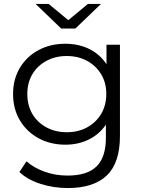

<svg xmlns="http://www.w3.org/2000/svg" viewBox="-20 -751 725 970"><path d="M323 199Q251 199 185 178Q119 157 78 118L114 64Q151 97 205.5 116.5Q260 136 321 136Q421 136 468 89.5Q515 43 515 -55V-186L525 -276L518 -366V-525H586V-64Q586 72 519.5 135.5Q453 199 323 199ZM310 -20Q235 -20 175 -52.5Q115 -85 80.5 -143Q46 -201 46 -276Q46 -351 80.5 -408.5Q115 -466 175 -498Q235 -530 310 -530Q380 -530 436 -501Q492 -472 525 -415Q558 -358 558 -276Q558 -194 525 -137Q492 -80 436 -50Q380 -20 310 -20ZM317 -83Q375 -83 420 -107.5Q465 -132 491 -175.5Q517 -219 517 -276Q517 -333 491 -376Q465 -419 420 -443.5Q375 -468 317 -468Q260 -468 214.5 -443.5Q169 -419 143.5 -376Q118 -333 118 -276Q118 -219 143.5 -175.5Q169 -132 214.5 -107.5Q260 -83 317 -83ZM289 -607 160 -731H226L353 -626H297L424 -731H490L361 -607Z"/></svg>

Font: MOST Montserrat
Style: Regular
Weight: 400
Designer: Julieta Ulanovsky
Foundry: Julieta Ulanovsky
Version: Version 8.000;March 11, 2024;FontCreator 15.0.0.2926 64-bit